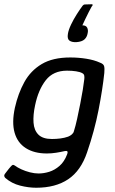

<svg xmlns="http://www.w3.org/2000/svg" viewBox="-31 -748 540 902"><path d="M39 -242Q54 -309 83.5 -362.5Q113 -416 165 -447Q217 -478 299 -478Q338 -478 375 -472Q412 -466 438 -454Q455 -448 458 -437.5Q461 -427 459 -405Q451 -329 432 -231.5Q413 -134 378 -32Q349 54 289.5 94Q230 134 139 134Q103 134 63.5 124Q24 114 -6 88Q-10 84 -11 79Q-12 74 -8 69Q-5 65 0 58.5Q5 52 10.5 45Q16 38 19 35Q26 27 29.5 26.5Q33 26 39 30Q51 39 69.5 47.5Q88 56 109.5 61.5Q131 67 150 67Q175 67 200.5 59Q226 51 248.5 31.5Q271 12 284 -22Q284 -24 285 -25.5Q286 -27 286 -28Q288 -35 284.5 -37.5Q281 -40 272 -38Q255 -34 233 -30.5Q211 -27 189 -27Q130 -27 90.5 -52Q51 -77 37.5 -125Q24 -173 39 -242ZM134 -254Q124 -208 126.5 -172Q129 -136 149.5 -115.5Q170 -95 213 -95Q233 -95 252.5 -97.5Q272 -100 289 -106Q299 -110 306.5 -116.5Q314 -123 316 -131Q324 -156 331.5 -190.5Q339 -225 346 -260.5Q353 -296 358 -326.5Q363 -357 365 -376Q366 -382 365 -391Q364 -400 356 -404Q346 -410 326.5 -413Q307 -416 284 -416Q219 -416 184 -371Q149 -326 134 -254ZM288 -589Q291 -608 303 -633Q315 -658 330 -681.5Q345 -705 357 -721Q361 -726 366 -727Q373 -727 383 -727.5Q393 -728 401 -728Q405 -727 404.5 -724.5Q404 -722 399 -716Q394 -708 386 -691.5Q378 -675 369.5 -658Q361 -641 356 -629Q373 -629 378.5 -618Q384 -607 381 -593Q378 -574 366 -563Q354 -552 328 -550Q307 -549 295.5 -557Q284 -565 288 -589Z"/></svg>

Font: Glory Medium
Style: Italic
Weight: 500
Italic angle: -12°
Version: Version 1.011